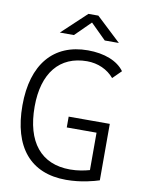

<svg xmlns="http://www.w3.org/2000/svg" viewBox="-98 -965 781 1042"><g transform="rotate(10 293.0 -444.0)"><path d="M339.4 9.8C423.8 9.8 493.7 -10.7 521 -19.5V-330.6H294.4V-271H458.5V-64.9C430.2 -57.1 394 -49.3 351.1 -49.3C191.4 -49.3 103 -157.2 103 -352.5C103 -537.6 190.4 -644 341.3 -644C400.9 -644 455.1 -619.6 490.2 -577.6L536.6 -623.5C500 -674.3 426.8 -703.1 335.4 -703.1C146 -703.1 36.6 -573.7 36.6 -347.7C36.6 -116.7 144 9.8 339.4 9.8ZM168 -771.5H245.6L330.6 -855.5L415.5 -771.5H493.2L357.9 -898.4H303.2Z"/></g></svg>

Font: Cascadia Mono Light
Style: Regular
Weight: 300
Monospace: yes
Designer: Aaron Bell
Foundry: Saja Typeworks
Version: Version 2404.023